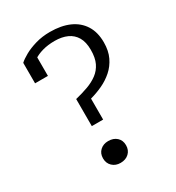

<svg xmlns="http://www.w3.org/2000/svg" viewBox="-182 -862 900 983"><g transform="rotate(-30 268.0 -371.0)"><path d="M208 -387V-227H275V-351Q312 -361 347.5 -377.5Q383 -394 412 -419.5Q441 -445 458.5 -481.5Q476 -518 476 -568Q476 -628 450 -669Q424 -710 376.5 -731Q329 -752 263 -752Q217 -752 177.5 -740.5Q138 -729 109.5 -713Q81 -697 66 -683V-562H142V-687Q129 -685 120.5 -680Q112 -675 107.5 -667.5Q103 -660 101.5 -652Q100 -644 100 -635Q113 -652 135 -667Q157 -682 189 -691Q221 -700 261 -700Q303 -700 334 -686Q365 -672 382 -643Q399 -614 399 -568Q399 -521 384.5 -491Q370 -461 344 -441.5Q318 -422 283.5 -409.5Q249 -397 208 -387ZM242 10Q213 10 194 -8Q175 -26 175 -55Q175 -84 194 -101.5Q213 -119 242 -119Q273 -119 292 -101.5Q311 -84 311 -55Q311 -26 292 -8Q273 10 242 10Z"/></g></svg>

Font: Roboto Serif SemiCondensed Light
Style: Regular
Weight: 300
Width: 4
Designer: Greg Gazdowicz
Foundry: Commercial Type
Version: Version 1.007